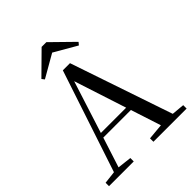

<svg xmlns="http://www.w3.org/2000/svg" viewBox="-254 -1087 1235 1235"><g transform="rotate(-45 363.0 -470.0)"><path d="M382 -940H339L192 -795L206 -777L361 -866L515 -777L530 -795ZM331 -636 447 -279H217ZM416 0H718V-31L631 -39L394 -737H329L98 -41L12 -31V0H237V-31L141 -42L207 -247H458L525 -41L416 -31Z"/></g></svg>

Font: Noto Serif TC Medium
Style: Regular
Weight: 500
Designer: Ryoko NISHIZUKA 西塚涼子 (kana & ideographs); Frank Grießhammer (Latin, Greek & Cyrillic); Wenlong ZHANG 张文龙 (bopomofo); San
Foundry: Adobe
Version: Version 2.001;hotconv 1.1.0;makeotfexe 2.6.0